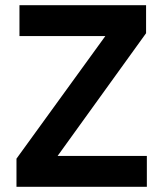

<svg xmlns="http://www.w3.org/2000/svg" viewBox="-20 -720 625 740"><path d="M43.5 0V-108.5L386 -581H55V-700H543V-592L202 -119H546V0Z"/></svg>

Font: Geologica Roman Medium
Style: Regular
Weight: 500
Designer: Sindre Bremnes, Frode Helland
Foundry: Monokrom Skriftforlag AS
Version: Version 1.010;gftools[0.9.28]